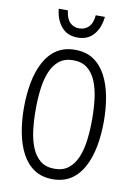

<svg xmlns="http://www.w3.org/2000/svg" viewBox="-98 -962 722 1032"><g transform="rotate(10 263.0 -446.0)"><path d="M45 -345Q45 -417 57 -481Q69 -545 95 -594Q121 -643 162.5 -670.5Q204 -698 263 -698Q322 -698 363.5 -670.5Q405 -643 431 -594Q457 -545 469 -481Q481 -417 481 -345Q481 -273 469 -209Q457 -145 431 -96Q405 -47 363.5 -19.5Q322 8 263 8Q204 8 162.5 -19.5Q121 -47 95 -96Q69 -145 57 -209Q45 -273 45 -345ZM109 -345Q109 -286 115.5 -233Q122 -180 139 -138.5Q156 -97 186 -73Q216 -49 263 -49Q310 -49 340 -73Q370 -97 387 -138.5Q404 -180 410.5 -233Q417 -286 417 -345Q417 -404 410.5 -457Q404 -510 387 -551.5Q370 -593 340 -617Q310 -641 263 -641Q216 -641 186 -617Q156 -593 139 -551.5Q122 -510 115.5 -457Q109 -404 109 -345ZM137 -900H187Q192 -855 212.5 -835Q233 -815 263 -815Q293 -815 314 -835Q335 -855 339 -900H389Q383 -840 351 -802.5Q319 -765 263 -765Q207 -765 175 -802.5Q143 -840 137 -900Z"/></g></svg>

Font: Radio Canada Condensed Light
Style: Regular
Weight: 300
Width: 3
Designer: Charles Daoud, Etienne Aubert Bonn, Alexandre Saumier Demers, Jacques Le Bailly
Foundry: Radio-Canada
Version: Version 2.104; ttfautohint (v1.8.4.7-5d5b);gftools[0.9.28.de